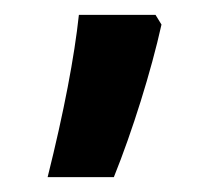

<svg xmlns="http://www.w3.org/2000/svg" viewBox="-20 -834 289 258"><path d="M189 -814H86C80 -758 66 -684 44 -596H133C158 -658 183 -738 197 -801Z"/></svg>

Font: Noto Sans Armenian SemiCondensed SemiBold
Style: Regular
Weight: 600
Width: 4
Designer: Monotype Design Team
Foundry: Monotype Imaging Inc.
Version: Version 2.008